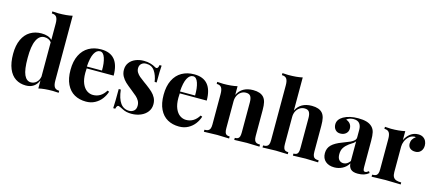

<svg xmlns="http://www.w3.org/2000/svg" viewBox="-55 -1346 4379 1924"><g transform="rotate(15 2134.5 -384.5)"><path d="M579.1 -21.5V-0.5Q547.9 -3.4 517.1 -3.4Q429.7 -3.4 371.1 10.3V-74.2Q335.9 14.2 241.2 14.2Q180.2 14.2 134.3 -15.4Q88.4 -44.9 62.7 -106.4Q37.1 -168 37.1 -260.7Q37.1 -348.6 65.7 -409.7Q94.2 -470.7 144.8 -501Q195.3 -531.2 260.7 -531.2Q333.5 -531.2 371.1 -493.7V-662.6Q371.1 -709 356.7 -730Q342.3 -751 307.1 -751V-772Q338.9 -769 369.1 -769Q457 -769 515.1 -782.7V-109.4Q515.1 -63.5 529.5 -42.5Q543.9 -21.5 579.1 -21.5ZM371.1 -113.3V-468.8Q345.2 -502.4 298.3 -502.4Q245.6 -502.4 216.8 -441.4Q188 -380.4 188.5 -258.8Q188 -136.2 212.4 -82.8Q236.8 -29.3 282.7 -29.3Q314.5 -29.3 339.4 -52Q364.3 -74.7 371.1 -113.3Z M1046.9 -148.4 1064.9 -141.6Q1052.2 -101.1 1025.6 -65.7Q999 -30.3 958 -8.1Q917 14.2 864.7 14.2Q795.9 14.2 744.1 -15.1Q692.4 -44.4 663.3 -104.5Q634.3 -164.6 634.3 -253.4Q634.3 -343.8 665.3 -406.2Q696.3 -468.8 751.5 -500Q806.6 -531.2 878.9 -531.2Q1066.9 -531.2 1066.9 -309.1H787.1Q785.2 -289.6 785.2 -261.7Q785.2 -195.8 803.7 -152.3Q822.3 -108.9 852.1 -88.6Q881.8 -68.4 915.5 -68.4Q998 -68.4 1046.9 -148.4ZM784.2 -328.1H940.9Q942.4 -406.2 925 -458Q907.7 -509.8 873 -509.8Q837.4 -509.8 813.7 -465.3Q790 -420.9 784.2 -328.1Z M1442.4 -500.5Q1453.1 -493.7 1460.4 -493.7Q1479 -493.7 1483.9 -530.3H1505.4Q1501 -481.4 1501 -354.5H1480Q1470.7 -420.4 1440.4 -464.8Q1410.2 -509.3 1351.6 -509.3Q1321.8 -509.3 1302.7 -491.9Q1283.7 -474.6 1283.7 -444.8Q1283.7 -420.9 1296.1 -401.1Q1308.6 -381.3 1327.1 -365.5Q1345.7 -349.6 1378.9 -325.7Q1388.2 -319.3 1406.7 -305.7Q1447.3 -275.4 1471.7 -252.7Q1496.1 -230 1511.2 -200.9Q1526.4 -171.9 1526.4 -134.3Q1526.4 -89.8 1501 -56.2Q1475.6 -22.5 1432.1 -4.2Q1388.7 14.2 1336.9 14.2Q1281.7 14.2 1243.2 -6.8Q1210.4 -23.4 1196.8 -27.8Q1193.8 -28.8 1192.4 -28.8Q1176.3 -28.8 1168 6.8H1147Q1150.9 -50.3 1150.9 -192.9H1172.4Q1192.9 -8.8 1307.1 -8.8Q1336.4 -8.8 1356.9 -26.6Q1377.4 -44.4 1377.4 -80.1Q1377.4 -107.9 1365 -129.9Q1352.5 -151.9 1333.3 -169.4Q1314 -187 1276.4 -216.3Q1231.9 -251 1208 -273.4Q1184.1 -295.9 1167.5 -325.9Q1150.9 -356 1150.9 -393.6Q1150.9 -436.5 1174.3 -467.8Q1197.8 -499 1237.1 -515.1Q1276.4 -531.2 1322.8 -531.2Q1360.8 -531.2 1392.6 -521.7Q1424.3 -512.2 1442.4 -500.5Z M2012.7 -148.4 2030.8 -141.6Q2018.1 -101.1 1991.5 -65.7Q1964.8 -30.3 1923.8 -8.1Q1882.8 14.2 1830.6 14.2Q1761.7 14.2 1710 -15.1Q1658.2 -44.4 1629.2 -104.5Q1600.1 -164.6 1600.1 -253.4Q1600.1 -343.8 1631.1 -406.2Q1662.1 -468.8 1717.3 -500Q1772.5 -531.2 1844.7 -531.2Q2032.7 -531.2 2032.7 -309.1H1752.9Q1751 -289.6 1751 -261.7Q1751 -195.8 1769.5 -152.3Q1788.1 -108.9 1817.9 -88.6Q1847.7 -68.4 1881.3 -68.4Q1963.9 -68.4 2012.7 -148.4ZM1750 -328.1H1906.7Q1908.2 -406.2 1890.9 -458Q1873.5 -509.8 1838.9 -509.8Q1803.2 -509.8 1779.5 -465.3Q1755.9 -420.9 1750 -328.1Z M2567.4 -492.2Q2584 -473.1 2591.3 -442.9Q2598.6 -412.6 2598.6 -362.3V-92.8Q2598.6 -64.9 2605 -49.3Q2611.3 -33.7 2625 -27.3Q2638.7 -21 2662.6 -21V0L2645.5 -0.5Q2577.1 -3.9 2530.8 -3.9Q2481.9 -3.9 2417 -0.5L2400.9 0V-21Q2421.4 -21 2432.9 -27.3Q2444.3 -33.7 2449.5 -49.3Q2454.6 -64.9 2454.6 -92.8V-403.8Q2454.6 -444.8 2441.4 -466.1Q2428.2 -487.3 2393.1 -487.3Q2365.2 -487.3 2342.5 -472.2Q2319.8 -457 2306.9 -430.4Q2293.9 -403.8 2293.9 -371.6V-92.8Q2293.9 -64.9 2299.1 -49.3Q2304.2 -33.7 2315.7 -27.3Q2327.1 -21 2347.7 -21V0L2332 -0.5Q2269.5 -3.9 2223.6 -3.9Q2174.3 -3.9 2103.5 -0.5L2085.9 0V-21Q2109.9 -21 2123.5 -27.3Q2137.2 -33.7 2143.6 -49.3Q2149.9 -64.9 2149.9 -92.8V-408.2Q2149.9 -454.6 2135.5 -475.6Q2121.1 -496.6 2085.9 -496.6V-517.6Q2122.6 -514.2 2147.9 -514.2Q2232.9 -514.2 2293.9 -528.3V-438Q2339.4 -531.2 2457 -531.2Q2533.2 -531.2 2567.4 -492.2Z M3065.4 -531.2Q3141.6 -531.2 3175.8 -492.2Q3192.4 -473.1 3199.7 -442.9Q3207 -412.6 3207 -362.3V-92.8Q3207 -64.9 3213.4 -49.3Q3219.7 -33.7 3233.4 -27.3Q3247.1 -21 3271 -21V0L3253.9 -0.5Q3185.5 -3.9 3139.2 -3.9Q3090.3 -3.9 3025.4 -0.5L3009.3 0V-21Q3029.8 -21 3041.3 -27.3Q3052.7 -33.7 3057.9 -49.3Q3063 -64.9 3063 -92.8V-403.8Q3063 -444.8 3049.8 -466.1Q3036.6 -487.3 3001.5 -487.3Q2974.1 -487.3 2951.2 -472.4Q2928.2 -457.5 2915 -431.2Q2901.9 -404.8 2901.9 -371.6V-92.8Q2901.9 -64.9 2907.2 -49.3Q2912.6 -33.7 2924.1 -27.3Q2935.5 -21 2956.1 -21V0L2940.4 -0.5Q2877.9 -3.9 2832 -3.9Q2782.7 -3.9 2711.9 -0.5L2694.3 0V-21Q2718.3 -21 2731.9 -27.3Q2745.6 -33.7 2752 -49.3Q2758.3 -64.9 2758.3 -92.8V-662.6Q2758.3 -708.5 2743.9 -729.5Q2729.5 -750.5 2694.3 -750.5V-771.5Q2726.1 -768.6 2755.9 -768.6Q2843.8 -768.6 2901.9 -782.2V-438.5Q2947.3 -531.2 3065.4 -531.2Z M3692.9 -486.3Q3713.9 -464.8 3721.2 -433.3Q3728.5 -401.9 3728.5 -346.2V-74.2Q3728.5 -49.8 3733.2 -39.8Q3737.8 -29.8 3750 -29.8Q3759.3 -29.8 3767.6 -34.2Q3775.9 -38.6 3786.6 -46.9L3796.9 -29.8Q3773.4 -10.7 3746.6 -2Q3719.7 6.8 3682.6 6.8Q3631.3 6.8 3609.1 -15.6Q3586.9 -38.1 3586.4 -74.2Q3562 -33.7 3522.7 -13.4Q3483.4 6.8 3439 6.8Q3381.8 6.8 3347.2 -23.2Q3312.5 -53.2 3312.5 -106.9Q3312.5 -159.2 3346.7 -193.1Q3380.9 -227.1 3453.1 -253.9Q3460.4 -256.3 3465.3 -258.8Q3508.8 -274.9 3532 -285.6Q3555.2 -296.4 3569.8 -310.5Q3584.5 -324.7 3584.5 -343.8V-421.9Q3584.5 -463.4 3564.9 -487.3Q3545.4 -511.2 3502.9 -511.2Q3483.4 -511.2 3463.9 -505.1Q3444.3 -499 3431.6 -486.8Q3459.5 -477.5 3475.1 -457.5Q3490.7 -437.5 3490.7 -408.2Q3490.7 -377 3468.3 -356.7Q3445.8 -336.4 3409.2 -336.4Q3377 -336.4 3357.7 -358.2Q3338.4 -379.9 3338.4 -413.6Q3338.4 -464.4 3394.5 -497.1Q3455.6 -531.2 3546.4 -531.2Q3597.2 -531.2 3633.3 -520.8Q3669.4 -510.3 3692.9 -486.3ZM3522.5 -253.4Q3490.7 -230 3472.7 -202.9Q3454.6 -175.8 3454.6 -134.8Q3454.6 -95.2 3471.7 -76.2Q3488.8 -57.1 3517.1 -57.1Q3555.7 -57.1 3584.5 -97.7V-302.7Q3578.1 -292 3564.2 -281.2Q3550.3 -270.5 3522.5 -253.4Z M4260.3 -439Q4260.3 -401.9 4239 -378.4Q4217.8 -355 4182.6 -355Q4147.9 -355 4127.9 -372.3Q4107.9 -389.6 4107.9 -419.4Q4107.9 -467.3 4151.9 -496.6Q4145.5 -499 4138.7 -499Q4132.8 -499 4124.5 -496.6Q4099.1 -492.2 4078.1 -471.9Q4057.1 -451.7 4045.4 -423.3Q4033.7 -395 4033.7 -367.7V-103Q4033.7 -71.3 4043.9 -53.5Q4054.2 -35.6 4074.2 -28.3Q4094.2 -21 4127.4 -21V0Q4122.1 0 4105.5 -1Q4001.5 -3.9 3968.8 -3.9Q3917 -3.9 3844.2 -0.5L3825.7 0V-21Q3849.6 -21 3863.3 -27.3Q3877 -33.7 3883.3 -49.3Q3889.6 -64.9 3889.6 -92.8V-408.2Q3889.6 -454.6 3875.2 -475.6Q3860.8 -496.6 3825.7 -496.6V-517.6Q3862.3 -514.2 3887.7 -514.2Q3972.7 -514.2 4033.7 -528.3V-435.1Q4052.7 -477.5 4088.1 -504.4Q4123.5 -531.2 4168.9 -531.2Q4199.7 -531.2 4220.2 -518.1Q4240.7 -504.9 4250.5 -483.9Q4260.3 -462.9 4260.3 -439Z"/></g></svg>

Font: TypoPRO Playfair Display
Style: Bold
Weight: 700
Designer: Claus Eggers Sørensen
Foundry: Claus Eggers Sørensen
Version: Version 1.004;PS 001.004;hotconv 1.0.70;makeotf.lib2.5.58329